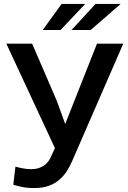

<svg xmlns="http://www.w3.org/2000/svg" viewBox="-20 -929 640 959"><path d="M263.7 -425.3 305.7 -309.6 464.4 -710.9H595.7L340.8 -125.5Q329.1 -98.1 313.5 -73.7Q297.9 -49.3 275.6 -30.5Q253.4 -11.7 222.9 -0.7Q192.4 10.3 150.4 10.3Q115.2 10.3 88.4 4.4Q61.5 -1.5 46.4 -6.3L57.1 -96.7Q63.5 -94.7 72.8 -92.5Q82 -90.3 92.5 -88.4Q103 -86.4 113.8 -85.2Q124.5 -84 133.8 -84Q156.7 -84 173.8 -89.6Q190.9 -95.2 203.4 -104.7Q215.8 -114.3 224.1 -127Q232.4 -139.6 237.8 -153.8L254.4 -189L11.7 -710.9H140.6ZM457 -909.2H582.5L433.1 -779.3H337.4ZM287.6 -909.2H405.3L282.7 -779.3H193.4Z"/></svg>

Font: Roboto Mono
Style: Regular
Weight: 500
Designer: Google
Version: Version 2.000986; 2015; ttfautohint (v1.3)